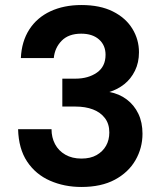

<svg xmlns="http://www.w3.org/2000/svg" viewBox="-20 -732 652 764"><path d="M304 12Q236 12 179 -13Q122 -38 88 -89Q54 -140 52 -218H185Q185 -185 199 -158.5Q213 -132 240 -116.5Q267 -101 304 -101Q340 -101 364.5 -115Q389 -129 402 -152Q415 -175 415 -205Q415 -239 397.5 -262Q380 -285 350 -296.5Q320 -308 280 -308H228V-419H280Q331 -419 365.5 -443Q400 -467 400 -514Q400 -552 374 -575Q348 -598 303 -598Q253 -598 225.5 -570Q198 -542 194 -501H63Q66 -567 96.5 -614.5Q127 -662 180.5 -687Q234 -712 304 -712Q378 -712 429 -686.5Q480 -661 506.5 -618Q533 -575 533 -524Q533 -483 517 -450.5Q501 -418 474.5 -397Q448 -376 415 -366Q454 -359 484 -336.5Q514 -314 530.5 -279.5Q547 -245 547 -200Q547 -143 519 -94.5Q491 -46 437 -17Q383 12 304 12Z"/></svg>

Font: DM Sans 11pt
Style: Bold
Weight: 700
Version: Version 4.004;gftools[0.9.30]